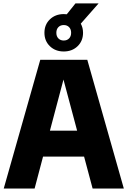

<svg xmlns="http://www.w3.org/2000/svg" viewBox="-20 -1084 734 1104"><path d="M1.5 0 211.5 -740H482L692 0H512.5L463.5 -183.5H227.5L179 0ZM267 -332.5H423.5L345 -626.5ZM346.5 -788Q298.5 -788 267 -818.2Q235.5 -848.5 235.5 -895.5Q235.5 -942.5 267 -972.8Q298.5 -1003 346.5 -1003Q355.5 -1003 364 -1002L414 -1064.5H547L444.5 -948Q457.5 -924.5 457.5 -895.5Q457.5 -848.5 426 -818.2Q394.5 -788 346.5 -788ZM346.5 -851Q365.5 -851 377.2 -863Q389 -875 389 -895.5Q389 -916 377.2 -928Q365.5 -940 346.5 -940Q327.5 -940 315.8 -928Q304 -916 304 -895.5Q304 -875 315.8 -863Q327.5 -851 346.5 -851Z"/></svg>

Font: Encode Sans SmCnd XBd
Style: Regular
Weight: 800
Width: 4
Designer: Multiple Designers
Foundry: Impallari Type
Version: Version 3.002; ttfautohint (v1.8.3) -l 8 -r 50 -G 200 -x 14 